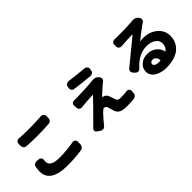

<svg xmlns="http://www.w3.org/2000/svg" viewBox="103 -1773 2794 2794"><g transform="rotate(-45 1500.0 -376.5)"><path d="M268.6 -575.2Q244.1 -576.2 227.5 -594.2Q210.9 -612.3 210.9 -636.7V-681.6Q210.9 -704.1 228.5 -719.7Q243.2 -734.4 263.7 -734.4Q266.6 -734.4 268.6 -733.4Q362.3 -726.6 485.4 -726.6Q603.5 -726.6 725.6 -736.3Q727.5 -736.3 730.5 -736.3Q751 -736.3 765.6 -721.7Q783.2 -706.1 783.2 -683.6V-637.7Q783.2 -613.3 766.6 -595.2Q750 -577.1 725.6 -576.2Q595.7 -568.4 486.3 -568.4Q380.9 -568.4 268.6 -575.2ZM150.4 -265.6Q154.3 -290 173.8 -304.7Q191.4 -317.4 211.9 -317.4Q214.8 -317.4 218.8 -317.4L261.7 -313.5Q284.2 -311.5 296.9 -293Q307.6 -278.3 307.6 -260.7Q307.6 -256.8 306.6 -252Q303.7 -231.4 303.7 -213.9Q303.7 -168.9 348.6 -142.6Q393.6 -116.2 489.3 -116.2Q648.4 -116.2 786.1 -142.6Q791 -143.6 795.9 -143.6Q811.5 -143.6 825.2 -132.8Q841.8 -119.1 842.8 -97.7V-43Q842.8 -17.6 827.1 2Q811.5 21.5 786.1 26.4Q657.2 47.9 495.1 47.9Q317.4 47.9 229.5 -9.8Q141.6 -67.4 141.6 -175.8Q141.6 -217.8 150.4 -265.6Z M1347.7 -672.9Q1324.2 -675.8 1310.5 -695.3Q1299.8 -710 1299.8 -727.5Q1299.8 -732.4 1300.8 -738.3L1304.7 -762.7Q1308.6 -787.1 1328.1 -800.8Q1343.8 -811.5 1362.3 -811.5Q1366.2 -811.5 1371.1 -811.5Q1508.8 -792 1668 -778.3Q1690.4 -776.4 1706.1 -757.8Q1717.8 -743.2 1717.8 -724.6Q1717.8 -720.7 1716.8 -716.8L1713.9 -691.4Q1710.9 -667 1691.4 -651.4Q1674.8 -638.7 1654.3 -638.7Q1651.4 -638.7 1648.4 -638.7Q1494.1 -652.3 1347.7 -672.9ZM1625 -574.2Q1633.8 -575.2 1643.6 -575.2Q1690.4 -575.2 1719.7 -543L1729.5 -531.2Q1743.2 -515.6 1743.2 -497.1Q1743.2 -494.1 1742.2 -491.2Q1740.2 -467.8 1721.7 -453.1Q1716.8 -449.2 1708 -442.4Q1699.2 -435.5 1698.2 -433.6Q1605.5 -356.4 1554.7 -305.7Q1553.7 -303.7 1554.2 -301.8Q1554.7 -299.8 1557.6 -298.8Q1573.2 -295.9 1587.9 -289.1Q1621.1 -273.4 1638.7 -223.6Q1643.6 -210.9 1651.9 -184.1Q1660.2 -157.2 1664.1 -146.5Q1676.8 -103.5 1724.6 -103.5Q1799.8 -103.5 1866.2 -111.3Q1869.1 -112.3 1872.1 -112.3Q1890.6 -112.3 1904.3 -99.6Q1920.9 -85 1918.9 -62.5L1917 -20.5Q1915 4.9 1897.9 22.9Q1880.9 41 1855.5 43Q1774.4 49.8 1713.9 49.8Q1636.7 49.8 1595.2 30.8Q1553.7 11.7 1535.2 -35.2Q1525.4 -60.5 1507.8 -127Q1494.1 -171.9 1459 -171.9Q1440.4 -171.9 1400.4 -129.9Q1344.7 -71.3 1273.4 16.6Q1257.8 36.1 1233.4 39.1Q1228.5 40 1223.6 40Q1206.1 40 1189.5 29.3L1143.6 -2.9Q1124 -16.6 1124 -40Q1124 -59.6 1139.6 -73.2Q1158.2 -89.8 1174.8 -107.4Q1402.3 -334 1477.5 -417Q1479.5 -418 1478.5 -419.9Q1477.5 -421.9 1475.6 -421.9Q1408.2 -419.9 1273.4 -408.2Q1257.8 -406.2 1241.2 -404.3Q1236.3 -404.3 1232.4 -404.3Q1214.8 -404.3 1199.2 -415Q1180.7 -429.7 1178.7 -452.1L1174.8 -502.9Q1172.9 -525.4 1188.5 -541Q1204.1 -556.6 1225.6 -556.6Q1226.6 -556.6 1227.5 -556.6Q1250 -555.7 1271.5 -555.7Q1317.4 -555.7 1440.4 -561Q1563.5 -566.4 1621.1 -574.2Q1623 -574.2 1625 -574.2Z M2487.3 -76.2Q2502.9 -76.2 2524.4 -77.1Q2532.2 -78.1 2531.2 -85Q2526.4 -123 2505.9 -145.5Q2485.4 -168 2455.1 -168Q2431.6 -168 2418 -156.2Q2404.3 -144.5 2404.3 -128.9Q2404.3 -105.5 2427.2 -90.8Q2450.2 -76.2 2487.3 -76.2ZM2655.3 -778.3Q2661.1 -778.3 2667 -778.3Q2687.5 -778.3 2706.1 -770.5Q2730.5 -760.7 2745.1 -740.2L2752.9 -728.5Q2762.7 -713.9 2762.7 -698.2Q2762.7 -692.4 2761.7 -686.5Q2756.8 -663.1 2737.3 -650.4Q2722.7 -641.6 2710 -632.8Q2685.5 -616.2 2655.3 -593.3Q2625 -570.3 2573.2 -529.8Q2521.5 -489.3 2518.6 -486.3Q2517.6 -485.4 2518.1 -484.4Q2518.6 -483.4 2520.5 -483.4Q2547.9 -488.3 2582 -488.3Q2710.9 -488.3 2798.3 -414.6Q2885.7 -340.8 2885.7 -230.5Q2885.7 -169.9 2863.8 -118.7Q2841.8 -67.4 2798.3 -26.9Q2754.9 13.7 2683.1 36.6Q2611.3 59.6 2517.6 59.6Q2409.2 59.6 2335.4 12.7Q2261.7 -34.2 2261.7 -114.3Q2261.7 -181.6 2316.9 -231.9Q2372.1 -282.2 2454.1 -282.2Q2540 -282.2 2596.7 -238.8Q2653.3 -195.3 2668.9 -125Q2668.9 -123 2671.4 -122.1Q2673.8 -121.1 2675.8 -122.1Q2727.5 -162.1 2727.5 -232.4Q2727.5 -293.9 2671.9 -332Q2616.2 -370.1 2532.2 -370.1Q2443.4 -370.1 2369.1 -328.6Q2294.9 -287.1 2225.6 -210.9Q2210 -193.4 2187.5 -192.4Q2185.5 -192.4 2184.6 -192.4Q2163.1 -192.4 2148.4 -208L2119.1 -238.3Q2104.5 -253.9 2104.5 -274.4Q2104.5 -299.8 2124 -316.4Q2157.2 -343.8 2226.1 -400.9Q2294.9 -458 2317.4 -475.6Q2335.9 -491.2 2407.2 -548.8Q2478.5 -606.4 2506.8 -630.9Q2507.8 -632.8 2507.3 -634.3Q2506.8 -635.7 2504.9 -635.7Q2387.7 -632.8 2306.6 -627Q2290 -626 2275.4 -625Q2272.5 -624 2269.5 -624Q2250 -624 2234.4 -637.7Q2216.8 -652.3 2215.8 -675.8L2214.8 -715.8Q2213.9 -738.3 2230.5 -753.9Q2246.1 -768.6 2267.6 -768.6Q2268.6 -768.6 2270.5 -768.6Q2293 -766.6 2314.5 -766.6Q2529.3 -766.6 2624 -775.4Q2640.6 -776.4 2655.3 -778.3Z"/></g></svg>

Font: Gen Jyuu Gothic Heavy
Style: Bold
Weight: 900
Designer: [Source Han Sans]
Ryoko NISHIZUKA  (kana & ideographs); Paul D. Hunt (Latin, Greek & Cyrillic); Wenlong ZHANG  (bopomofo
Version: Version 1.002.20150607